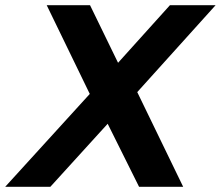

<svg xmlns="http://www.w3.org/2000/svg" viewBox="-63 -720 851 740"><path d="M284 -700 392 -478 592 -700H768L466 -365L643 0H473L352 -243L131 0H-43L283 -358L117 -700Z"/></svg>

Font: Argentum Sans Medium
Style: Italic
Weight: 500
Italic angle: -11°
Designer: Julieta Ulanovsky (font), Cristiano Sobral (main changes and remaster)
Foundry: Julieta Ulanovsky (font), Cristiano Sobral (main changes and remaster)
Version: Version 2.007;June 15, 2022;FontCreator 14.0.0.2814 64-bit; 